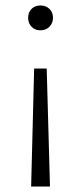

<svg xmlns="http://www.w3.org/2000/svg" viewBox="-20 -488 306 703"><path d="M174 -423Q174 -403 161 -390Q148 -377 128 -377Q108 -377 95.5 -390Q83 -403 83 -423Q83 -443 95.5 -455.5Q108 -468 128 -468Q148 -468 161 -455.5Q174 -443 174 -423ZM163 195H94L105 -237H151Z"/></svg>

Font: Ysabeau Infant Semilight
Style: Regular
Weight: 300
Designer: Christian Thalmann (Catharsis Fonts)
Version: Version 0.003